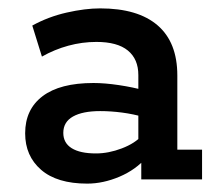

<svg xmlns="http://www.w3.org/2000/svg" viewBox="-20 -428 518 458"><path d="M188 10Q116 10 78 -23Q40 -56 40 -110Q40 -167 81.5 -198.5Q123 -230 203 -230Q230 -230 263.5 -225Q297 -220 326 -212L310 -201V-249Q310 -287 285 -307.5Q260 -328 210 -328Q176 -328 143 -319Q110 -310 80 -293L57 -367Q95 -388 139 -398Q183 -408 219 -408Q309 -408 356 -367.5Q403 -327 403 -248V-71H462V0H317V-64L330 -53Q304 -23 265 -6.5Q226 10 188 10ZM209 -62Q239 -62 270.5 -74Q302 -86 319 -105L310 -77V-174L326 -148Q298 -156 271 -159.5Q244 -163 219 -163Q177 -163 154 -150Q131 -137 131 -111Q131 -87 151 -74.5Q171 -62 209 -62Z"/></svg>

Font: Rokkitt SemiBold Medium
Style: Regular
Weight: 500
Version: Version 3.103